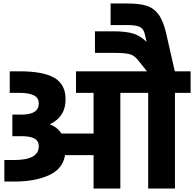

<svg xmlns="http://www.w3.org/2000/svg" viewBox="-20 -1084 1116 1104"><path d="M1076 -550H986V0H832V-550H672V0H518V-192H354Q341 -112 260.5 -76Q180 -40 63 -40H5V-164H63Q203 -164 203 -243Q203 -273 179 -287Q155 -301 102 -301H51V-425H103Q203 -425 203 -489Q203 -521 175 -535.5Q147 -550 93 -550H36V-674H93Q228 -674 292.5 -636.5Q357 -599 357 -513Q357 -462 334.5 -426.5Q312 -391 266 -369Q310 -353 333 -316H518V-550H417V-674H825L773 -739Q752 -766 724 -773Q696 -780 631 -780H526V-904H631Q706 -904 747.5 -890.5Q789 -877 823 -843L812 -890Q805 -920 782 -930Q759 -940 711 -940H616V-1064H711Q781 -1064 822.5 -1051Q864 -1038 891.5 -1001Q919 -964 936 -890L985 -674H1076Z"/></svg>

Font: Biryani Black
Style: Regular
Weight: 900
Designer: Dan Reynolds and Mathieu Reguer
Foundry: Dan Reynolds and Mathieu Reguer
Version: Version 1.004; ttfautohint (v1.1) -l 5 -r 5 -G 72 -x 0 -D la